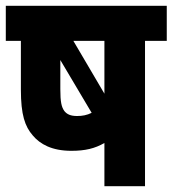

<svg xmlns="http://www.w3.org/2000/svg" viewBox="-20 -642 595 662"><path d="M555 -622H0V-501H52V-333C52 -246 66 -206 93 -175C118 -145 159 -122 226 -122C274 -122 307 -130 340 -149V0H480V-501H555ZM340 -501V-319L233 -501ZM202 -259C192 -273 188 -290 188 -335V-435L296 -253C280 -245 264 -242 246 -242C223 -242 211 -248 202 -259Z"/></svg>

Font: Noto Sans Devanagari UI Condensed ExtraBold
Style: Regular
Weight: 800
Width: 3
Designer: Jelle Bosma - Monotype Design Team
Foundry: Monotype Imaging Inc.
Version: Version 2.004